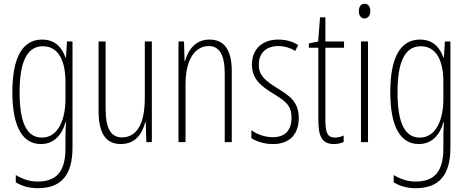

<svg xmlns="http://www.w3.org/2000/svg" viewBox="-20 -747 2456 1009"><path d="M201 -539C94 -539 45 -437 45 -263C45 -78 100 10 195 10C263 10 306 -38 324 -104H327C324 -65 324 -37 324 -8V33C324 156 275 207 179 207C135 207 101 195 63 173V211C97 232 135 242 179 242C305 242 361 169 361 29V-529H332L327 -445H324C306 -496 271 -539 201 -539ZM205 -504C290 -504 324 -423 324 -317V-226C324 -125 289 -24 200 -24C122 -24 83 -99 83 -263C83 -409 116 -504 205 -504Z M778 -529H741V-233C741 -90 696 -25 620 -25C565 -25 535 -70 535 -174V-529H498V-165C498 -49 534 10 615 10C694 10 728 -47 743 -104H746L749 0H778Z M1081 -539C1006 -539 968 -483 952 -425H950L947 -529H918V0H955V-305C955 -439 1008 -505 1077 -505C1130 -505 1161 -463 1161 -362V0H1198V-373C1198 -488 1156 -539 1081 -539Z M1550 -127C1550 -213 1501 -244 1435 -285C1371 -325 1340 -352 1340 -407C1340 -470 1381 -505 1442 -505C1474 -505 1508 -495 1531 -479L1547 -510C1519 -529 1482 -539 1443 -539C1350 -539 1304 -481 1304 -408C1304 -329 1354 -293 1421 -252C1480 -215 1512 -193 1512 -128C1512 -63 1479 -26 1414 -26C1372 -26 1330 -41 1301 -63V-21C1326 -5 1365 10 1415 10C1504 10 1550 -43 1550 -127Z M1740 -24C1700 -24 1690 -53 1690 -115V-496H1788V-529H1690V-656H1662L1652 -529L1603 -519V-496H1653V-116C1653 -33 1671 10 1734 10C1755 10 1771 6 1786 -1V-35C1775 -29 1757 -24 1740 -24Z M1896 -727C1874 -727 1866 -709 1866 -688C1866 -667 1876 -650 1895 -650C1914 -650 1926 -665 1926 -689C1926 -709 1918 -727 1896 -727ZM1914 -529H1877V0H1914Z M2187 -539C2080 -539 2031 -437 2031 -263C2031 -78 2086 10 2181 10C2249 10 2292 -38 2310 -104H2313C2310 -65 2310 -37 2310 -8V33C2310 156 2261 207 2165 207C2121 207 2087 195 2049 173V211C2083 232 2121 242 2165 242C2291 242 2347 169 2347 29V-529H2318L2313 -445H2310C2292 -496 2257 -539 2187 -539ZM2191 -504C2276 -504 2310 -423 2310 -317V-226C2310 -125 2275 -24 2186 -24C2108 -24 2069 -99 2069 -263C2069 -409 2102 -504 2191 -504Z"/></svg>

Font: Noto Sans Sinhala UI ExtraCondensed ExtraLight
Style: Regular
Weight: 200
Width: 2
Designer: Jelle Bosma - Monotype Design Team
Foundry: Monotype Imaging Inc.
Version: Version 2.006